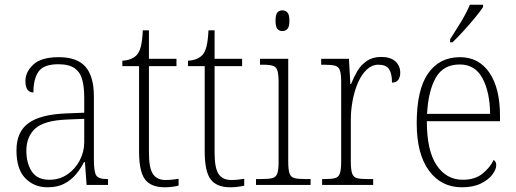

<svg xmlns="http://www.w3.org/2000/svg" viewBox="-20 -786 2194 816"><path d="M182 10Q125 10 87.5 -28.5Q50 -67 50 -147Q50 -226 101.5 -263Q153 -300 262 -304L338 -307V-371Q338 -416 329.5 -447.5Q321 -479 297 -496Q273 -513 228 -513Q166 -513 144 -482Q122 -451 122 -393Q88 -393 88 -442Q88 -480 121.5 -511.5Q155 -543 230 -543Q308 -543 343.5 -502Q379 -461 379 -377V-109Q379 -56 389 -40.5Q399 -25 435 -25H439V0H348L341 -97H337Q324 -71 304 -46.5Q284 -22 254.5 -6Q225 10 182 10ZM190 -22Q233 -22 266.5 -45Q300 -68 319 -104.5Q338 -141 338 -181V-281L265 -278Q167 -274 129.5 -239.5Q92 -205 92 -145Q92 -93 115 -57.5Q138 -22 190 -22Z M680 10Q622 10 596.5 -23.5Q571 -57 571 -142V-505H500V-528Q540 -530 561 -552Q573 -565 579 -590Q585 -615 587 -657H613V-536H730V-505H613V-137Q613 -72 630 -46.5Q647 -21 684 -21Q700 -21 712 -22.5Q724 -24 739 -26V3Q709 10 680 10Z M959 10Q901 10 875.5 -23.5Q850 -57 850 -142V-505H779V-528Q819 -530 840 -552Q852 -565 858 -590Q864 -615 866 -657H892V-536H1009V-505H892V-137Q892 -72 909 -46.5Q926 -21 963 -21Q979 -21 991 -22.5Q1003 -24 1018 -26V3Q988 10 959 10Z M1180 -654Q1167 -654 1159 -663Q1151 -672 1151 -698Q1151 -724 1159 -733Q1167 -742 1180 -742Q1193 -742 1201.5 -733Q1210 -724 1210 -698Q1210 -672 1201.5 -663Q1193 -654 1180 -654ZM1068 0V-25H1090Q1122 -25 1137.5 -29Q1153 -33 1158.5 -48.5Q1164 -64 1164 -98V-435Q1164 -470 1159 -486Q1154 -502 1139.5 -506.5Q1125 -511 1097 -511H1085V-536H1205V-99Q1205 -65 1210.5 -49Q1216 -33 1231.5 -29Q1247 -25 1279 -25H1300V0Z M1349 0V-25H1361Q1389 -25 1404 -29Q1419 -33 1424.5 -49Q1430 -65 1430 -101V-438Q1430 -472 1424.5 -487.5Q1419 -503 1403 -507Q1387 -511 1355 -511H1345V-536H1463L1469 -429H1472Q1483 -457 1498.5 -483.5Q1514 -510 1539 -527Q1564 -544 1600 -544Q1640 -544 1660.5 -525Q1681 -506 1681 -477Q1681 -459 1673 -447Q1665 -435 1646 -435Q1646 -473 1633.5 -492Q1621 -511 1588 -511Q1561 -511 1539 -490.5Q1517 -470 1502 -436Q1487 -402 1479 -360.5Q1471 -319 1471 -278V-100Q1471 -65 1476.5 -49Q1482 -33 1497 -29Q1512 -25 1540 -25H1566V0Z M1943 10Q1855 10 1803 -61Q1751 -132 1751 -262Q1751 -404 1799 -473.5Q1847 -543 1935 -543Q2015 -543 2060 -477Q2105 -411 2105 -294V-271H1794Q1794 -146 1835.5 -84Q1877 -22 1947 -22Q1998 -22 2030 -47.5Q2062 -73 2078 -106Q2089 -100 2089 -84Q2089 -66 2072.5 -44Q2056 -22 2023.5 -6Q1991 10 1943 10ZM2063 -302Q2062 -395 2030.5 -453.5Q1999 -512 1934 -512Q1864 -512 1832 -455.5Q1800 -399 1795 -302ZM1893 -619Q1915 -653 1939 -692.5Q1963 -732 1977 -766H2033V-756Q2022 -739 1999 -711Q1976 -683 1950 -654.5Q1924 -626 1903 -606H1893Z"/></svg>

Font: Noto Serif SemiCondensed ExtraLight
Style: Regular
Weight: 200
Width: 4
Designer: Monotype Design Team
Foundry: Monotype Imaging Inc.
Version: Version 2.014